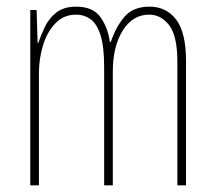

<svg xmlns="http://www.w3.org/2000/svg" viewBox="-20 -557 648 577"><path d="M429 -537Q480 -537 509.5 -498Q539 -459 539 -374V0H513V-372Q513 -449 488.5 -481Q464 -513 428 -513Q379 -513 349 -465.5Q319 -418 319 -341V0H293V-355Q293 -417 282 -451.5Q271 -486 252 -499.5Q233 -513 209 -513Q171 -513 146 -486.5Q121 -460 109 -420Q97 -380 97 -337V0H71V-527H90L93 -428H95Q103 -451 115 -476.5Q127 -502 149.5 -519.5Q172 -537 209 -537Q260 -537 282.5 -504.5Q305 -472 310 -431H313Q328 -476 354 -506.5Q380 -537 429 -537Z"/></svg>

Font: Noto Sans Gujarati ExtraCondensed Thin
Style: Regular
Weight: 100
Width: 2
Designer: Jelle Bosma - Monotype Design Team, Universal Thirst
Foundry: Monotype Imaging Inc.
Version: Version 2.106; ttfautohint (v1.8.4.7-5d5b)